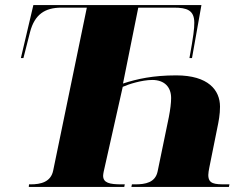

<svg xmlns="http://www.w3.org/2000/svg" viewBox="-20 -734 977 754"><path d="M93 0H468L470 -10H457C410 -10 385 -16 385 -44C385 -48 386 -53 387 -59L462 -393C484 -403 537 -420 578 -420C626 -420 652 -392 652 -349C652 -330 649 -305 643 -274L599 -61C590 -17 551 -10 511 -10H498L496 0H879L881 -10H868C823 -10 798 -11 798 -47C798 -55 800 -65 802 -76L833 -230C839 -258 844 -285 844 -315C844 -380 798 -438 672 -438C581 -438 518 -424 463 -406L523 -704H663C714 -704 743 -694 743 -645C743 -620 740 -595 724 -506H734L771 -714H111L62 -506H72L98 -608C116 -677 156 -704 221 -704H321L189 -65C180 -19 140 -10 100 -10H94Z"/></svg>

Font: Noto Serif Display Black
Style: Italic
Weight: 900
Italic angle: -12°
Designer: Monotype Design Team
Foundry: Monotype Imaging Inc.
Version: Version 2.009